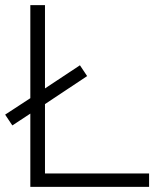

<svg xmlns="http://www.w3.org/2000/svg" viewBox="-22 -727 617 747"><path d="M96 0V-285L26 -239L-2 -281L96 -345V-707H153V-383L289 -473L317 -431L153 -322V-52H558V0Z"/></svg>

Font: Onest ExtraLight
Style: Regular
Weight: 250
Designer: Dmitri Voloshin, Andrey Kudryavtsev
Foundry: Dmitri Voloshin, Andrey Kudryavtsev
Version: Version 1.000;gftools[0.9.33]